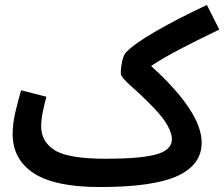

<svg xmlns="http://www.w3.org/2000/svg" viewBox="-20 -733 904 774"><path d="M793 -158Q793 -282 589 -467Q637 -499 703 -533.5Q769 -568 864 -614L814 -713Q697 -658 610 -608Q523 -558 489 -523Q478 -512 472.5 -486Q467 -460 467 -437Q467 -422 511.5 -383Q556 -344 602 -296Q640 -256 656.5 -225Q673 -194 673 -172Q673 -128 609.5 -110.5Q546 -93 408 -93L382 21Q599 21 696 -24Q793 -69 793 -158ZM382 21 428 -11 408 -93Q255 -93 200.5 -127.5Q146 -162 146 -223Q146 -251 153 -284.5Q160 -318 167 -343L65 -369Q54 -331 42.5 -283.5Q31 -236 31 -193Q31 -90 116.5 -34.5Q202 21 382 21Z"/></svg>

Font: Noto Sans Arabic UI SemiCondensed Semi
Style: Regular
Weight: 600
Width: 4
Designer: Nadine Chahine - Monotype Design Team
Foundry: Monotype Imaging Inc.
Version: Version 1.900